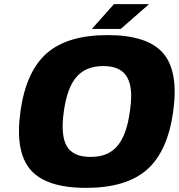

<svg xmlns="http://www.w3.org/2000/svg" viewBox="-20 -890 866 930"><path d="M206.5 -632Q307 -720 501 -720Q695 -720 770.5 -632Q846 -544 819 -350Q792 -156 691.5 -68Q591 20 397 20Q203 20 127.5 -68Q52 -156 79 -350Q106 -544 206.5 -632ZM418 -130Q461 -130 492.5 -142.5Q524 -155 547.5 -182Q571 -209 586 -250.5Q601 -292 609 -350Q621 -427 610.5 -475.5Q600 -524 568 -547Q536 -570 480 -570Q396 -570 350.5 -517.5Q305 -465 289 -349.5Q273 -234 303.5 -182Q334 -130 418 -130ZM425 -750 532 -870H702L565 -750Z"/></svg>

Font: Fivo Sans Modern Heavy
Style: Regular
Weight: 900
Designer: Alexander Slobzheninov
Foundry: Alexander Slobzheninov
Version: 1.0